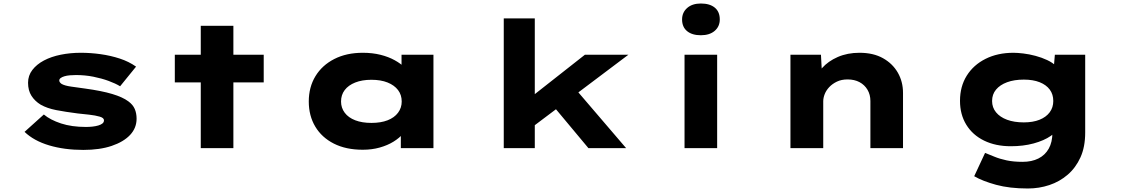

<svg xmlns="http://www.w3.org/2000/svg" viewBox="-20 -845 6403 1095"><path d="M455 10Q347 10 260 -16Q173 -42 120 -93L230 -192Q267 -161 328 -141Q389 -121 470 -121Q489 -121 507.5 -123Q526 -125 541 -129.5Q556 -134 564.5 -141Q573 -148 573 -159Q573 -173 548 -180Q524 -187 488.5 -191Q453 -195 423 -198Q353 -207 301 -217Q249 -227 212 -248Q179 -268 159.5 -298.5Q140 -329 140 -373Q140 -414 164.5 -446Q189 -478 230.5 -500Q272 -522 326.5 -533Q381 -544 441 -544Q497 -544 554 -536Q611 -528 663 -511Q715 -494 756 -465L665 -353Q639 -369 599.5 -383.5Q560 -398 512.5 -407.5Q465 -417 413 -417Q395 -417 378 -415.5Q361 -414 347.5 -410Q334 -406 326 -400Q318 -394 318 -386Q318 -380 322 -375Q326 -370 332 -366Q350 -356 386.5 -351Q423 -346 465 -340Q560 -327 620 -309Q680 -291 712 -267Q738 -248 748.5 -223.5Q759 -199 759 -168Q759 -115 722 -75.5Q685 -36 617 -13Q549 10 455 10Z M1125 0V-698H1311V0ZM977 -375V-533H1484V-375Z M2049 9Q1953 9 1884 -26Q1815 -61 1778 -123Q1741 -185 1741 -266Q1741 -348 1779 -410.5Q1817 -473 1886.5 -508.5Q1956 -544 2049 -544Q2104 -544 2150 -532.5Q2196 -521 2231 -501.5Q2266 -482 2287.5 -460.5Q2309 -439 2315 -420L2270 -412V-533H2452V0H2266V-150L2303 -133Q2300 -108 2279 -83Q2258 -58 2224 -37Q2190 -16 2145.5 -3.5Q2101 9 2049 9ZM2098 -144Q2152 -144 2190.5 -159Q2229 -174 2250 -202Q2271 -230 2271 -266Q2271 -304 2250 -331.5Q2229 -359 2190.5 -374.5Q2152 -390 2098 -390Q2045 -390 2006 -374.5Q1967 -359 1946 -331.5Q1925 -304 1925 -266Q1925 -230 1946 -202Q1967 -174 2006 -159Q2045 -144 2098 -144Z M3018 -122 2951 -246 3316 -533H3564ZM2853 0V-740H3030V0ZM3336 0 3079 -308 3205 -404 3551 0Z M3884 0V-533H4070V0ZM3977 -644Q3927 -644 3898.5 -667.5Q3870 -691 3870 -734Q3870 -774 3899 -799.5Q3928 -825 3977 -825Q4028 -825 4056.5 -801.5Q4085 -778 4085 -734Q4085 -694 4056 -669Q4027 -644 3977 -644Z M4488 0V-533H4662L4670 -385L4621 -373Q4634 -418 4668.5 -457Q4703 -496 4758 -520Q4813 -544 4882 -544Q4961 -544 5016 -513Q5071 -482 5100.5 -430.5Q5130 -379 5130 -315V0H4944V-269Q4944 -305 4927.5 -333Q4911 -361 4882 -376.5Q4853 -392 4814 -392Q4779 -392 4753 -379.5Q4727 -367 4709.5 -348.5Q4692 -330 4683.5 -308.5Q4675 -287 4675 -267V0H4582Q4535 0 4511.5 0Q4488 0 4488 0Z M5842 230Q5738 230 5661 209Q5584 188 5536 160L5598 27Q5621 36 5651 48.5Q5681 61 5720.5 69.5Q5760 78 5812 78Q5864 78 5902 59Q5940 40 5961 3Q5982 -34 5982 -89V-133L6022 -128Q6012 -97 5973 -70Q5934 -43 5875 -27Q5816 -11 5745 -11Q5658 -11 5592.5 -43Q5527 -75 5491 -133.5Q5455 -192 5455 -270Q5455 -352 5493.5 -413.5Q5532 -475 5601 -509.5Q5670 -544 5760 -544Q5783 -544 5816.5 -540Q5850 -536 5885.5 -526.5Q5921 -517 5952 -502.5Q5983 -488 6003 -468.5Q6023 -449 6024 -423L5986 -414L5996 -533H6169V-89Q6169 -7 6142 52.5Q6115 112 6069 151.5Q6023 191 5964.5 210.5Q5906 230 5842 230ZM5819 -147Q5871 -147 5908.5 -162Q5946 -177 5966.5 -204.5Q5987 -232 5987 -269Q5987 -307 5967 -334Q5947 -361 5909.5 -376Q5872 -391 5819 -391Q5764 -391 5723.5 -376Q5683 -361 5660.5 -334Q5638 -307 5638 -269Q5638 -232 5660.5 -204.5Q5683 -177 5723.5 -162Q5764 -147 5819 -147Z"/></svg>

Font: Lexend Zetta ExtraBold
Style: Regular
Weight: 800
Designer: Bonnie Shaver-Troup, Thomas Jockin
Foundry: Lexend
Version: Version 1.007